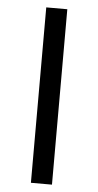

<svg xmlns="http://www.w3.org/2000/svg" viewBox="-54 -787 420 821"><g transform="rotate(5 156.0 -376.5)"><path d="M110.8 0V-752.9H201.2V0Z"/></g></svg>

Font: Standard
Style: Regular
Weight: 400
Designer: Bryce Wilner
Version: Version 2.000;PS 2.0;hotconv 16.6.51;makeotf.lib2.5.65220 DE